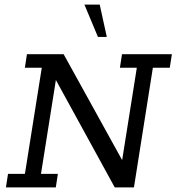

<svg xmlns="http://www.w3.org/2000/svg" viewBox="-20 -820 772 840"><path d="M5.9 0 15.1 -59.3H89L162.8 -523.7H88.8L97.9 -583H258.3L523.8 -102.5L509.2 -86.9L578.6 -523.7H504.6L513.8 -583H732L722.8 -523.7H648.8L566 0H482.1L214.9 -487.5L227.4 -488.4L159.3 -59.3H233.2L224.1 0ZM408.4 -658.5 349.4 -799.8H416.3L447.2 -658.5Z"/></svg>

Font: Rokkitt SemiBold
Style: Italic
Weight: 600
Italic angle: -9°
Designer: Vernon Adams
Foundry: Vernon Adams
Version: Version 3.103